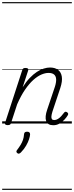

<svg xmlns="http://www.w3.org/2000/svg" viewBox="-20 -1145 686 1780"><path d="M474 16Q447 16 431 6Q415 -4 408 -23Q401 -42 403.5 -68.5Q406 -95 417 -127L489 -341Q502 -382 500.5 -410.5Q499 -439 481.5 -454Q464 -469 430 -469Q399 -469 363 -453.5Q327 -438 288.5 -403.5Q250 -369 212 -313.5Q174 -258 139 -178L82 -4Q79 6 72.5 10.5Q66 15 51 15Q39 15 31 10Q23 5 27 -6L186 -494Q190 -506 196 -510.5Q202 -515 216 -515Q233 -515 239 -509Q245 -503 241 -491L190 -336Q222 -387 255.5 -422Q289 -457 322 -478.5Q355 -500 386 -509.5Q417 -519 444 -519Q489 -519 517.5 -498Q546 -477 553 -435Q560 -393 539 -329L466 -110Q458 -84 456.5 -66.5Q455 -49 461.5 -40.5Q468 -32 483 -32Q500 -32 516.5 -42Q533 -52 547.5 -68Q562 -84 573 -99Q578 -106 584.5 -108.5Q591 -111 601 -105Q611 -98 612 -91Q613 -84 608 -76Q597 -57 577 -35.5Q557 -14 531 1Q505 16 474 16ZM141 275Q133 269 132 261.5Q131 254 138 246Q157 221 170.5 199Q184 177 192.5 153Q201 129 203 99Q204 86 211.5 81Q219 76 232 76Q246 76 252.5 82.5Q259 89 259 101Q258 119 249 146.5Q240 174 222 205.5Q204 237 174 268Q166 276 157.5 279Q149 282 141 275ZM0 605H646V615H0ZM0 -20H646V0H0ZM0 -505H646V-500H0ZM0 -1125H646V-1115H0Z"/></svg>

Font: Playwrite CU Guides
Style: Regular
Weight: 400
Designer: Veronika Burian, José Scaglione
Foundry: TypeTogether
Version: Version 1.003